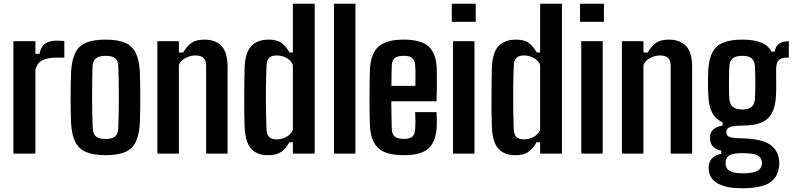

<svg xmlns="http://www.w3.org/2000/svg" viewBox="-20 -820 4232 1025"><path d="M51.5 0V-600H169V-532.5H191Q198.5 -572 221.2 -587.5Q244 -603 281.5 -603Q293 -603 304 -602.2Q315 -601.5 323.5 -601V-512.5H283Q234 -512.5 205.8 -498Q177.5 -483.5 169 -447V0Z M543.5 8.5Q478.5 8.5 439.2 -8.5Q400 -25.5 381.5 -63Q363 -100.5 359.5 -162Q358.5 -187 357.8 -222.2Q357 -257.5 357 -297Q357 -336.5 357.8 -373.5Q358.5 -410.5 359.5 -438.5Q363.5 -500.5 382 -538Q400.5 -575.5 439.5 -592Q478.5 -608.5 543.5 -608.5Q610 -608.5 648.8 -591.2Q687.5 -574 705.2 -536.5Q723 -499 726.5 -438.5Q727.5 -412 728.2 -376.2Q729 -340.5 729 -301.8Q729 -263 728.2 -226.5Q727.5 -190 726.5 -162Q723 -100.5 705 -63Q687 -25.5 648.2 -8.5Q609.5 8.5 543.5 8.5ZM543.5 -78Q580.5 -78 595.5 -92.2Q610.5 -106.5 611.5 -134.5Q613 -179.5 613.8 -220.8Q614.5 -262 614.5 -301.8Q614.5 -341.5 613.8 -382Q613 -422.5 611.5 -466Q610.5 -495 595.2 -508.5Q580 -522 543.5 -522Q507.5 -522 491.2 -507.5Q475 -493 474 -465Q473 -430 472.2 -390Q471.5 -350 471.5 -307.5Q471.5 -265 472.2 -221.8Q473 -178.5 475 -135.5Q476 -106 491.8 -92Q507.5 -78 543.5 -78Z M820 0V-600H935V-540H958Q977.5 -573.5 1002 -591Q1026.5 -608.5 1070 -608.5Q1131.5 -608.5 1163.2 -574Q1195 -539.5 1195 -461V0H1080.5V-470.5Q1080 -498.5 1066 -511.2Q1052 -524 1023 -524Q997 -524 971 -510.5Q945 -497 935 -473.5V0Z M1412 8.5Q1351.5 8.5 1320.8 -25.8Q1290 -60 1286 -139Q1284.5 -172 1284 -214.8Q1283.5 -257.5 1283.8 -302.5Q1284 -347.5 1284.5 -388.8Q1285 -430 1286 -461Q1289.5 -541 1322.2 -574.8Q1355 -608.5 1414 -608.5Q1459 -608.5 1482.5 -591.2Q1506 -574 1525.5 -540H1543.5V-800H1660V0H1543.5V-60.5H1524.5Q1505.5 -26.5 1480.8 -9Q1456 8.5 1412 8.5ZM1457.5 -76Q1484 -76 1508.5 -89Q1533 -102 1543.5 -127V-473.5Q1533 -498.5 1508.5 -511.2Q1484 -524 1458 -524Q1430 -524 1417.2 -511.5Q1404.5 -499 1403 -473.5Q1400.5 -417 1399.8 -356.8Q1399 -296.5 1399.8 -238.2Q1400.5 -180 1402.5 -131Q1404 -101.5 1416.8 -88.8Q1429.5 -76 1457.5 -76Z M1763 0V-800H1877.5V0Z M2136.5 8.5Q2041.5 8.5 2000.8 -28Q1960 -64.5 1955 -145.5Q1954 -175.5 1953.2 -216.2Q1952.5 -257 1952.5 -301Q1952.5 -345 1953.2 -385Q1954 -425 1955 -453Q1960.5 -537 2002.5 -572.8Q2044.5 -608.5 2135 -608.5Q2226.5 -608.5 2267 -573Q2307.5 -537.5 2311.5 -457.5Q2312 -445.5 2312.2 -415.8Q2312.5 -386 2312.2 -349Q2312 -312 2310.5 -279.5H2069Q2069 -244.5 2069.8 -208.2Q2070.5 -172 2071.5 -133Q2072.5 -103 2087.5 -90.8Q2102.5 -78.5 2136 -78.5Q2168.5 -78.5 2181.8 -90.8Q2195 -103 2196.5 -133.5Q2197.5 -148.5 2197.8 -170.8Q2198 -193 2196.5 -221.5H2310.5Q2311.5 -210 2312 -186Q2312.5 -162 2311.5 -145.5Q2307.5 -63 2267.2 -27.2Q2227 8.5 2136.5 8.5ZM2069.5 -361.5H2197.5Q2198 -384 2198 -406.2Q2198 -428.5 2197.8 -445.5Q2197.5 -462.5 2196.5 -469.5Q2195 -498.5 2180.8 -510.2Q2166.5 -522 2135 -522Q2100.5 -522 2086.5 -509.2Q2072.5 -496.5 2071.5 -469.5Q2071 -442 2070.2 -415Q2069.5 -388 2069.5 -361.5Z M2392 -703.5V-800H2519.5V-703.5ZM2398.5 0V-600H2513V0Z M2732 8.5Q2671.5 8.5 2640.8 -25.8Q2610 -60 2606 -139Q2604.5 -172 2604 -214.8Q2603.5 -257.5 2603.8 -302.5Q2604 -347.5 2604.5 -388.8Q2605 -430 2606 -461Q2609.5 -541 2642.2 -574.8Q2675 -608.5 2734 -608.5Q2779 -608.5 2802.5 -591.2Q2826 -574 2845.5 -540H2863.5V-800H2980V0H2863.5V-60.5H2844.5Q2825.5 -26.5 2800.8 -9Q2776 8.5 2732 8.5ZM2777.5 -76Q2804 -76 2828.5 -89Q2853 -102 2863.5 -127V-473.5Q2853 -498.5 2828.5 -511.2Q2804 -524 2778 -524Q2750 -524 2737.2 -511.5Q2724.5 -499 2723 -473.5Q2720.5 -417 2719.8 -356.8Q2719 -296.5 2719.8 -238.2Q2720.5 -180 2722.5 -131Q2724 -101.5 2736.8 -88.8Q2749.5 -76 2777.5 -76Z M3076.5 -703.5V-800H3204V-703.5ZM3083 0V-600H3197.5V0Z M3300 0V-600H3415V-540H3438Q3457.5 -573.5 3482 -591Q3506.5 -608.5 3550 -608.5Q3611.5 -608.5 3643.2 -574Q3675 -539.5 3675 -461V0H3560.5V-470.5Q3560 -498.5 3546 -511.2Q3532 -524 3503 -524Q3477 -524 3451 -510.5Q3425 -497 3415 -473.5V0Z M3940.5 185Q3863 185 3817.8 162.5Q3772.5 140 3765 96.5Q3764 89.5 3763.2 81Q3762.5 72.5 3763.5 66Q3766 39 3784.5 22.2Q3803 5.5 3830.5 1.5V-15.5Q3802 -21.5 3788 -35.8Q3774 -50 3771.5 -71Q3770.5 -78 3770.5 -84.2Q3770.5 -90.5 3771 -97Q3773.5 -118 3791.8 -131.8Q3810 -145.5 3837.5 -149.5V-167Q3800.5 -183.5 3782.5 -217.2Q3764.5 -251 3761.5 -305.5Q3760.5 -322 3760 -341.8Q3759.5 -361.5 3759.5 -381.8Q3759.5 -402 3760 -420.5Q3760.5 -439 3761.5 -452.5Q3765.5 -509 3784.8 -543.2Q3804 -577.5 3842.5 -593Q3881 -608.5 3942.5 -608.5Q4004 -608.5 4042 -593.5Q4080 -578.5 4099 -544.5H4116Q4120 -572.5 4138.2 -586.2Q4156.5 -600 4191 -600V-512.5H4177.5Q4152.5 -512.5 4138 -498.8Q4123.5 -485 4123.5 -452V-426Q4123.5 -420 4123.5 -405.5Q4123.5 -391 4123.8 -373Q4124 -355 4123.8 -336.8Q4123.5 -318.5 4122.5 -305Q4119 -249 4100 -214.8Q4081 -180.5 4042.8 -165Q4004.5 -149.5 3942.5 -149.5Q3898.5 -149.5 3878 -142Q3857.5 -134.5 3857.5 -117V-112.5Q3857.5 -101.5 3864.8 -94.8Q3872 -88 3890.8 -85Q3909.5 -82 3943.5 -81.5Q4038.5 -79 4084.5 -52Q4130.5 -25 4139 32Q4140 39.5 4140.2 49.8Q4140.5 60 4139 70.5Q4133.5 113 4109.8 138.2Q4086 163.5 4043.5 174.2Q4001 185 3940.5 185ZM3946 105.5Q3975 105.5 3996.2 101.2Q4017.5 97 4030 87.8Q4042.5 78.5 4046 63Q4048.5 55.5 4048.2 49.2Q4048 43 4045.5 36Q4042 22 4030.5 13.8Q4019 5.5 3998.2 1.5Q3977.5 -2.5 3946 -2.5Q3906.5 -3 3882.8 5.2Q3859 13.5 3854.5 37Q3853.5 45.5 3853.5 51.2Q3853.5 57 3854.5 63.5Q3858 79 3869.5 88.2Q3881 97.5 3900.5 101.5Q3920 105.5 3946 105.5ZM3942.5 -235.5Q3976 -235.5 3992.2 -249.2Q4008.5 -263 4010 -290.5Q4011 -306 4011.8 -329.2Q4012.5 -352.5 4012.5 -378.2Q4012.5 -404 4011.8 -427.8Q4011 -451.5 4010 -467.5Q4008.5 -495 3992.5 -508.5Q3976.5 -522 3943 -522Q3908.5 -522 3891.8 -508.5Q3875 -495 3873.5 -465Q3873 -449.5 3872.2 -426.5Q3871.5 -403.5 3871.5 -378.8Q3871.5 -354 3872 -331.2Q3872.5 -308.5 3873.5 -293Q3875.5 -264 3892 -249.8Q3908.5 -235.5 3942.5 -235.5Z"/></svg>

Font: Big Shoulders Text Thin
Style: Bold
Weight: 700
Version: Version 2.002